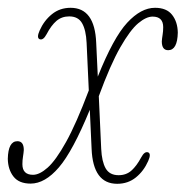

<svg xmlns="http://www.w3.org/2000/svg" viewBox="-20 -452 465 480"><path d="M220.5 -345 224.5 -260.5Q263.5 -358 298 -395.2Q332.5 -432.5 367.5 -432.5Q396.5 -432.5 410.2 -415Q424 -397.5 424.5 -370.5Q423.5 -326.5 400.5 -326.5Q384.5 -326.5 384.5 -348.5Q385 -356 386.5 -365Q388 -374 388 -384Q388 -410.5 361.5 -410.5Q345.5 -410.5 325.5 -393.8Q305.5 -377 280.8 -333.8Q256 -290.5 227 -211.5L233 -80Q234.5 -48 244.2 -31Q254 -14 276.5 -14Q295.5 -14 308.5 -25.5Q321.5 -37 333 -58.5Q341.5 -74.5 350.5 -71Q358.5 -67.5 350.5 -49.5Q339.5 -24.5 319.8 -8.5Q300 7.5 273 7.5Q212.5 7.5 209 -80L204.5 -177.5Q162 -74 127.2 -33.5Q92.5 7 56.5 7Q27.5 7 13.8 -10.5Q0 -28 -0.5 -55Q0.5 -99 23.5 -99Q39.5 -99 39.5 -77Q39 -69.5 37.5 -60.5Q36 -51.5 36 -41.5Q36 -15 62.5 -15Q79 -15 99.2 -33Q119.5 -51 145 -96.8Q170.5 -142.5 202 -226L196.5 -345Q195 -377 185.2 -394Q175.5 -411 153 -411Q134.5 -411 121.2 -399.8Q108 -388.5 96.5 -366.5Q88 -350.5 79 -354Q71 -357.5 79 -375.5Q90 -400.5 109.8 -416.5Q129.5 -432.5 156.5 -432.5Q217 -432.5 220.5 -345Z"/></svg>

Font: Fraunces 144pt S100 Thin
Style: Italic
Weight: 100
Italic angle: -16°
Version: Version 1.000; ttfautohint (v1.8.3)